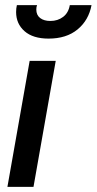

<svg xmlns="http://www.w3.org/2000/svg" viewBox="-20 -731 378 751"><path d="M96 -493H198L111 0H9ZM43 -684Q43 -698 46 -711H125Q122 -704 122 -694Q122 -672 137 -660.5Q152 -649 177 -649Q206 -649 227 -665Q248 -681 253 -711H338Q327 -652 283.5 -616Q240 -580 170 -580Q109 -580 76 -609Q43 -638 43 -684Z"/></svg>

Font: Cabin Medium
Style: Italic
Weight: 500
Italic angle: -7°
Designer: Pablo Impallari
Foundry: Pablo Impallari. http://www.impallari.com Igino Marini. http://www.ikern.com
Version: Version 2.200